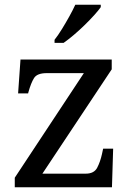

<svg xmlns="http://www.w3.org/2000/svg" viewBox="-20 -786 551 806"><path d="M42 0V-40L332 -479H176Q136 -479 123 -458.5Q110 -438 99 -398L98 -394H56L66 -536H449V-495L158 -57H340Q375 -57 388 -82Q401 -107 408 -139L413 -162H455L450 0ZM209 -619Q224 -638 240 -664Q256 -690 271 -717Q286 -744 296 -766H403V-756Q394 -743 376 -723Q358 -703 335.5 -681Q313 -659 290 -639.5Q267 -620 247 -606H209Z"/></svg>

Font: Noto Serif Gujarati
Style: Regular
Weight: 400
Designer: Universal Thirst, Indian Type Foundry and the Monotype Design Team
Foundry: Monotype Imaging Inc.
Version: Version 2.102